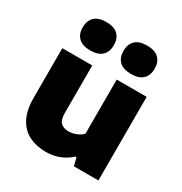

<svg xmlns="http://www.w3.org/2000/svg" viewBox="-186 -941 1037 1091"><g transform="rotate(30 333.0 -396.0)"><path d="M267.5 9Q205 9 157 -14.8Q109 -38.5 81.8 -90Q54.5 -141.5 54.5 -225V-548.5H251V-237.5Q251 -191.5 269.5 -174Q288 -156.5 320 -156.5Q345 -156.5 370 -166.2Q395 -176 411.5 -193.5V-548.5H608V0H447L434.5 -52H427Q360 9 267.5 9ZM465 -616.5Q414 -616.5 388.5 -641Q363 -665.5 363 -709.5Q363 -753 388.5 -777.8Q414 -802.5 465 -802.5Q516.5 -802.5 542 -777.8Q567.5 -753 567.5 -709.5Q567.5 -665.5 542 -641Q516.5 -616.5 465 -616.5ZM198 -616.5Q146.5 -616.5 121 -641Q95.5 -665.5 95.5 -709.5Q95.5 -753 121 -777.8Q146.5 -802.5 198 -802.5Q249 -802.5 274.5 -777.8Q300 -753 300 -709.5Q300 -665.5 274.5 -641Q249 -616.5 198 -616.5Z"/></g></svg>

Font: Encode Sans SmExp XBd
Style: Regular
Weight: 800
Width: 6
Designer: Multiple Designers
Foundry: Impallari Type
Version: Version 3.002; ttfautohint (v1.8.3) -l 8 -r 50 -G 200 -x 14 